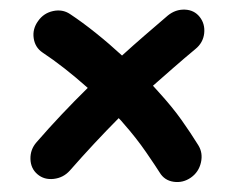

<svg xmlns="http://www.w3.org/2000/svg" viewBox="-20 -514 471 391"><path d="M56.2 -159.2Q42.5 -170.9 42 -190.2Q41.5 -209.5 54.2 -224.1Q79.6 -253.4 105.7 -281Q131.8 -308.6 158.7 -335Q109.9 -378.4 66.4 -407.2Q51.3 -417.5 48.6 -436.3Q45.9 -455.1 57.6 -471.2Q68.8 -487.3 88.1 -491.5Q107.4 -495.6 122.6 -485.4Q148.4 -468.3 175.5 -446.5Q202.6 -424.8 228.5 -400.9Q251 -421.4 274.7 -441.9Q298.3 -462.4 321.8 -482.4Q337.4 -495.1 356.4 -494.4Q375.5 -493.7 386.7 -479.5Q397.9 -465.3 395.8 -446Q393.6 -426.8 377.9 -414.1Q355.5 -395.5 334 -376.7Q312.5 -357.9 291.5 -339.4Q296.9 -333.5 302.2 -327.6Q331.1 -295.9 349.9 -269.3Q368.7 -242.7 383.8 -218.3Q393.6 -202.6 389.2 -183.1Q384.8 -163.6 368.7 -152.3Q352.5 -141.1 333.7 -143.8Q314.9 -146.5 305.2 -162.6Q297.9 -174.3 277.6 -203.9Q257.3 -233.4 231.4 -262.7Q227.1 -268.1 221.7 -273.4Q171.4 -222.7 122.1 -166.5Q108.9 -151.9 89.4 -149.7Q69.8 -147.5 56.2 -159.2Z"/></svg>

Font: Mikhak-DS1-FD Medium
Style: Regular
Weight: 500
Designer: Amin Abedi
Version: Version 3.2